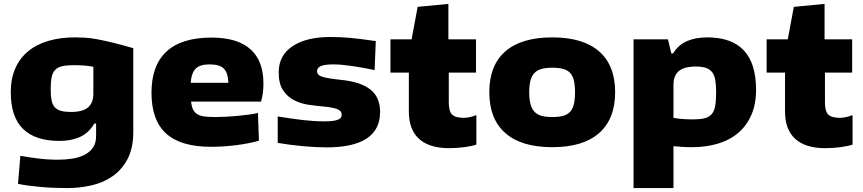

<svg xmlns="http://www.w3.org/2000/svg" viewBox="-20 -741 4409 981"><path d="M323 220Q290 220 254 218.5Q218 217 184.5 214Q151 211 122 207Q93 203 72 198L84 55Q116 61 168.5 68Q221 75 276 75Q314 75 349.5 69.5Q385 64 412 50Q439 36 455 13Q471 -10 471 -46V-110H462Q435 -63 390 -42Q345 -21 284 -21Q160 -21 97.5 -82.5Q35 -144 35 -270Q35 -340 58.5 -392.5Q82 -445 125 -480Q168 -515 228.5 -532.5Q289 -550 363 -550Q388 -550 414 -548.5Q440 -547 473.5 -541Q507 -535 552.5 -524Q598 -513 661 -495V-67Q661 15 632.5 70Q604 125 556.5 158.5Q509 192 448 206Q387 220 323 220ZM343 -169Q402 -169 429.5 -192Q457 -215 457 -263V-400Q414 -408 357 -408Q322 -408 299 -403Q276 -398 262.5 -384.5Q249 -371 244 -346.5Q239 -322 239 -283Q239 -250 243.5 -228Q248 -206 260 -193Q272 -180 292 -174.5Q312 -169 343 -169Z M1058 9Q903 9 828.5 -59Q754 -127 754 -267Q754 -407 831 -478Q908 -549 1061 -549Q1192 -549 1259 -490Q1326 -431 1326 -314Q1326 -265 1314 -222H956Q959 -197 966.5 -181.5Q974 -166 988 -157.5Q1002 -149 1024 -146Q1046 -143 1078 -143Q1104 -143 1134.5 -144.5Q1165 -146 1195 -149Q1225 -152 1252 -155.5Q1279 -159 1298 -164L1303 -22Q1249 -7 1185 1Q1121 9 1058 9ZM1051 -412Q1003 -412 981 -391.5Q959 -371 954 -318H1147Q1145 -369 1123.5 -390.5Q1102 -412 1051 -412Z M1648 12Q1597 12 1529.5 6Q1462 0 1399 -11V-146Q1472 -134 1529 -127.5Q1586 -121 1637 -121Q1685 -121 1705.5 -129Q1726 -137 1726 -154Q1726 -174 1704.5 -183Q1683 -192 1631 -197Q1595 -200 1555 -206Q1515 -212 1481.5 -229.5Q1448 -247 1426 -280Q1404 -313 1404 -372Q1404 -457 1474 -504.5Q1544 -552 1669 -552Q1693 -552 1717.5 -551Q1742 -550 1769 -547.5Q1796 -545 1828 -541Q1860 -537 1900 -531L1894 -383Q1832 -396 1776.5 -404Q1721 -412 1684 -412Q1639 -412 1619.5 -403.5Q1600 -395 1600 -377Q1600 -357 1627.5 -348.5Q1655 -340 1722 -333Q1822 -323 1872 -284Q1922 -245 1922 -169Q1922 12 1648 12Z M2275 16Q2173 16 2121 -31.5Q2069 -79 2069 -171V-370H1975V-540H2083L2114 -706L2271 -721V-540H2412V-370H2273V-218Q2273 -173 2289.5 -156Q2306 -139 2350 -139Q2378 -139 2414 -153V-2Q2390 6 2351.5 11Q2313 16 2275 16Z M2802 11Q2644 11 2562 -61Q2480 -133 2480 -270Q2480 -407 2562 -478.5Q2644 -550 2802 -550Q2959 -550 3041 -478.5Q3123 -407 3123 -270Q3123 -133 3041 -61Q2959 11 2802 11ZM2802 -143Q2834 -143 2856.5 -149Q2879 -155 2892.5 -169.5Q2906 -184 2912 -208.5Q2918 -233 2918 -270Q2918 -306 2912 -330.5Q2906 -355 2892.5 -369Q2879 -383 2856.5 -389Q2834 -395 2802 -395Q2770 -395 2747.5 -389Q2725 -383 2711 -368.5Q2697 -354 2690.5 -330Q2684 -306 2684 -270Q2684 -234 2690.5 -209.5Q2697 -185 2711 -170Q2725 -155 2747.5 -149Q2770 -143 2802 -143Z M3217 -540H3393L3410 -468H3419Q3446 -512 3490 -531Q3534 -550 3594 -550Q3718 -550 3780.5 -483.5Q3843 -417 3843 -282Q3843 -210 3819.5 -155Q3796 -100 3753 -63Q3710 -26 3649.5 -7.5Q3589 11 3515 11Q3489 11 3465 9.5Q3441 8 3421 6V220H3217ZM3521 -131Q3556 -131 3579 -136.5Q3602 -142 3615.5 -157Q3629 -172 3634 -199Q3639 -226 3639 -269Q3639 -307 3634.5 -332.5Q3630 -358 3618 -373Q3606 -388 3586 -394.5Q3566 -401 3535 -401Q3476 -401 3448.5 -378Q3421 -355 3421 -307V-139Q3441 -135 3466.5 -133Q3492 -131 3521 -131Z M4197 16Q4095 16 4043 -31.5Q3991 -79 3991 -171V-370H3897V-540H4005L4036 -706L4193 -721V-540H4334V-370H4195V-218Q4195 -173 4211.5 -156Q4228 -139 4272 -139Q4300 -139 4336 -153V-2Q4312 6 4273.5 11Q4235 16 4197 16Z"/></svg>

Font: Encode Sans Wide
Style: ExtraBold
Weight: 800
Designer: Pablo Impallari, Andres Torresi
Foundry: Pablo Impallari, Andres Torresi
Version: Version 1.000; ttfautohint (v1.00) -l 8 -r 50 -G 200 -x 14 -